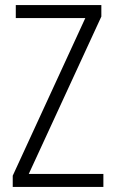

<svg xmlns="http://www.w3.org/2000/svg" viewBox="-20 -734 452 754"><path d="M386 0H30V-44L315 -663H42V-714H378V-669L93 -51H386Z"/></svg>

Font: Noto Sans Lao Looped Condensed Light
Style: Regular
Weight: 300
Width: 3
Designer: Mark Frömberg, Ben Mitchell
Foundry: The Fontpad Ltd
Version: Version 1.002; ttfautohint (v1.8.4.7-5d5b)